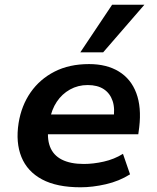

<svg xmlns="http://www.w3.org/2000/svg" viewBox="-20 -785 668 815"><path d="M322 10Q221 10 158.5 -23.5Q96 -57 71 -118.5Q46 -180 59 -263Q71 -337 110 -393Q149 -449 211.5 -481Q274 -513 358 -513Q433 -513 484.5 -481.5Q536 -450 558.5 -390Q581 -330 571 -245L567 -215H160L172 -299H479L461 -277Q469 -324 458 -356.5Q447 -389 420.5 -406.5Q394 -424 352 -424Q311 -424 277 -405Q243 -386 221 -353Q199 -320 191 -275L187 -254Q178 -200 192 -163Q206 -126 242.5 -107.5Q279 -89 336 -89Q376 -89 420.5 -99Q465 -109 502 -132L532 -45Q486 -16 429.5 -3Q373 10 322 10ZM321 -563 456 -765H593L418 -563Z"/></svg>

Font: Nunito Sans 6pt
Style: Bold Italic
Weight: 700
Italic angle: -9°
Version: Version 3.101;gftools[0.9.27]